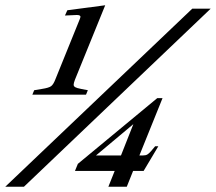

<svg xmlns="http://www.w3.org/2000/svg" viewBox="-43 -710 821 730"><path d="M284 -350H80L87 -367L117 -372Q143 -376 151.5 -382.5Q160 -389 167 -407L261 -639Q263 -645 263 -646Q263 -653 249 -653L204 -651L213 -671L357 -690L242 -407Q237 -394 237 -388Q237 -382 243 -378.5Q249 -375 265 -372L291 -367ZM758 -677 48 0H-23L688 -677ZM575 -337 487 -119H501Q511 -119 517 -122.5Q523 -126 531 -135L547 -154H559L503 -60H463L439 0H369L393 -60H242L253 -87L555 -337ZM417 -119 464 -238 322 -119Z"/></svg>

Font: Ibarra Real Nova
Style: Italic
Weight: 400
Italic angle: -22°
Designer: Jose Maria Ribagorda & Octavio Pardo
Foundry: Octavio Pardo
Version: Version 1.014